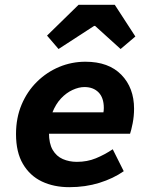

<svg xmlns="http://www.w3.org/2000/svg" viewBox="-20 -764 640 796"><path d="M267.1 12Q203.4 12 153.6 -11.6Q103.9 -35.3 75.2 -84.1Q46.4 -132.9 46.4 -208.1Q46.4 -275.5 69.6 -330.4Q92.8 -385.3 133.2 -425Q173.5 -464.8 225.3 -486.5Q277.1 -508.1 334.2 -508.1Q430.4 -508.1 483.1 -454Q535.8 -399.9 535.8 -313.2Q535.8 -282.4 529.9 -252.4Q523.9 -222.5 519.2 -209.6H148.7L163.7 -298.4H443.6L404.4 -277.7Q406.7 -286.5 408.6 -296.6Q410.4 -306.6 410.4 -316.2Q410.4 -358.7 388.7 -380.9Q366.9 -403.1 330.2 -403.1Q306.8 -403.1 280.8 -391.1Q254.8 -379.2 232.8 -355.8Q210.8 -332.3 196.9 -296.9Q183 -261.5 183 -213.5Q183 -168.9 198.5 -142.4Q214 -116 240.5 -104.5Q267 -93 298.7 -93Q341.7 -93 377.5 -107.8Q413.4 -122.5 447.4 -145.2L493 -54.2Q449.5 -23.8 391.7 -5.9Q334 12 267.1 12ZM222.7 -560.8 175 -616.4 305.8 -744.2H455.8L541.2 -612.7L480 -560.8L374.2 -656.6H370.2Z"/></svg>

Font: SourceCodeVF
Style: Italic
Weight: 200
Italic angle: -11°
Monospace: yes
Designer: Paul D. Hunt, Teo Tuominen
Foundry: Adobe
Version: Version 1.026;hotconv 1.1.0;makeotfexe 2.6.0